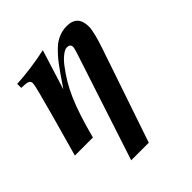

<svg xmlns="http://www.w3.org/2000/svg" viewBox="-191 -584 911 911"><g transform="rotate(-45 265.0 -128.5)"><path d="M178 -263 240 -461C176 -447 97 -436 41 -434V-407C83 -406 96 -402 96 -383C96 -371 84 -324 51 -204L-6 0H115C161 -174 198 -255 260 -336C280 -363 311 -390 329 -390C342 -390 353 -386 353 -369C353 -366 349 -351 346 -341L167 205H285L446 -269C462 -316 474 -361 474 -385C474 -434 452 -462 401 -462C364 -462 328 -447 301 -421C264 -386 246 -362 179 -263Z"/></g></svg>

Font: STIXGeneral
Style: Bold Italic
Weight: 700
Italic angle: -16.33°
Designer: MicroPress Inc., with final additions and corrections provided by Coen Hoffman, Elsevier (retired)
Version: Version 1.1.0